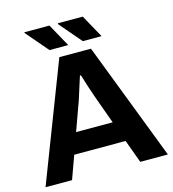

<svg xmlns="http://www.w3.org/2000/svg" viewBox="-125 -975 974 1079"><g transform="rotate(-15 362.0 -436.0)"><path d="M420.9 -738.8 310.1 -868.2 312 -872.1H456.1L529.8 -738.8ZM227.1 -738.8 116.2 -868.2 117.2 -872.1H262.2L335.9 -738.8ZM5.9 0 270 -686H454.1L717.8 0H557.1L507.8 -134.8H209L160.2 0ZM252 -254.9H464.8L403.8 -423.8Q383.8 -481 360.8 -556.2H355Q336.4 -495.6 313 -423.8Z"/></g></svg>

Font: Archivo
Style: Bold
Weight: 700
Designer: Hector Gatti
Foundry: Omnibus-Type
Version: Version 2.001